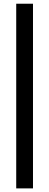

<svg xmlns="http://www.w3.org/2000/svg" viewBox="-20 -832 271 1057"><path d="M69.3 205.1V-811.5H161.6V205.1Z"/></svg>

Font: Reddit Sans Condensed
Style: Regular
Weight: 400
Designer: Stephen Hutchings
Foundry: Reddit
Version: Version 1.014